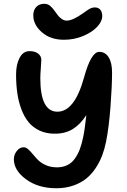

<svg xmlns="http://www.w3.org/2000/svg" viewBox="-20 -959 670 1014"><path d="M317.9 -749Q246.6 -749 201.2 -788.6Q155.8 -828.1 155.8 -877.9Q155.8 -905.8 171.6 -922.4Q187.5 -939 213.9 -939Q231.4 -939 244.4 -928.5Q257.3 -918 271 -897.9Q282.2 -881.8 288.8 -874Q295.4 -866.2 307.4 -858.2Q319.3 -850.1 332 -850.1Q363.8 -850.1 418.9 -889.2Q420.4 -890.1 428.5 -896Q436.5 -901.9 439.2 -903.6Q441.9 -905.3 448.7 -909.7Q455.6 -914.1 459.5 -915.5Q463.4 -917 469.2 -918.5Q475.1 -919.9 480 -919.9Q499.5 -919.9 509.8 -907.5Q520 -895 520 -874Q520 -846.7 493.7 -817.9Q467.3 -789.1 419.4 -769Q371.6 -749 317.9 -749ZM277.8 35.2Q182.1 35.2 117.7 -12Q53.2 -59.1 53.2 -118.2Q53.2 -141.6 68.4 -161.4Q83.5 -181.2 105 -181.2Q117.2 -181.2 129.4 -170.2Q141.6 -159.2 154.3 -143.6Q167 -127.9 182.6 -112.5Q198.2 -97.2 223.6 -86.2Q249 -75.2 280.8 -75.2Q312 -75.2 335.9 -87.2Q359.9 -99.1 375.7 -121.8Q391.6 -144.5 401.6 -171.1Q411.6 -197.8 418.9 -232.9Q427.2 -270.5 436 -351.1Q404.3 -302.2 364.7 -277.6Q325.2 -252.9 269 -252.9Q224.6 -252.9 189.7 -269Q154.8 -285.2 131.6 -313Q108.4 -340.8 93.3 -380.9Q78.1 -420.9 71.5 -466.6Q64.9 -512.2 64.9 -565.9Q64.9 -618.2 83.5 -653.6Q102.1 -689 136.2 -689Q164.6 -689 181.4 -676Q198.2 -663.1 198.2 -642.1Q198.2 -631.8 195.6 -598.9Q192.9 -565.9 192.9 -545.9Q192.9 -369.1 283.2 -369.1Q374 -369.1 423.8 -549.8Q460.9 -685.1 503.9 -685.1Q536.1 -685.1 554 -656.2Q571.8 -627.4 571.8 -576.2Q571.8 -504.9 563.5 -395.3Q555.2 -285.6 540 -210Q532.2 -171.4 519.5 -137.7Q506.8 -104 485.4 -71.5Q463.9 -39.1 435.8 -16.1Q407.7 6.8 367.2 21Q326.7 35.2 277.8 35.2Z"/></svg>

Font: Shantell Sans Bouncy
Style: Regular
Weight: 600
Designer: Stephen Nixon, Anya Danilova, Shantell Martin
Foundry: Arrow Type
Version: Version 1.006;[9816181b4]